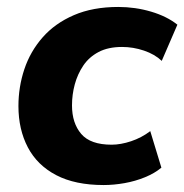

<svg xmlns="http://www.w3.org/2000/svg" viewBox="-20 -521 530 552"><path d="M278 11Q196 11 141.5 -17.5Q87 -46 60 -97.5Q33 -149 33 -216Q33 -271 50 -322Q67 -373 102.5 -413.5Q138 -454 192.5 -477.5Q247 -501 320 -501Q369 -501 414.5 -487.5Q460 -474 490 -450L445 -346Q425 -365 394 -375.5Q363 -386 331 -386Q291 -386 263.5 -371.5Q236 -357 219.5 -332.5Q203 -308 195 -278.5Q187 -249 187 -218Q187 -167 213.5 -136Q240 -105 301 -105Q327 -105 357 -115Q387 -125 412 -144L444 -39Q425 -23 397 -11.5Q369 0 338 5.5Q307 11 278 11Z"/></svg>

Font: Nunito Sans 12pt ExtraBold
Style: Italic
Weight: 800
Italic angle: -9°
Designer: Vernon Adams
Foundry: Vernon Adams
Version: Version 3.101;gftools[0.9.27]